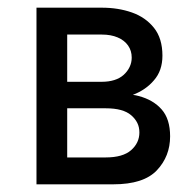

<svg xmlns="http://www.w3.org/2000/svg" viewBox="-20 -480 493 500"><path d="M75 0V-460H245Q288 -460 323.5 -447.5Q359 -435 381 -407.5Q403 -380 403 -335Q403 -296 381 -271Q360 -246 326 -233Q334 -232 341 -230Q379 -220 401 -195Q423 -170 423 -125Q423 -73 388.5 -36.5Q354 0 275 0ZM155 -267H245Q263 -267 277.5 -271.5Q292 -276 302 -285Q312 -294 317.5 -305.5Q323 -317 323 -330Q323 -348 313.5 -361.5Q304 -375 286.5 -382.5Q269 -390 245 -390H155ZM155 -70H255Q300 -70 321.5 -89Q343 -108 343 -135Q343 -149 337.5 -160Q332 -171 321.5 -180Q311 -189 294.5 -193.5Q278 -198 255 -198H155Z"/></svg>

Font: Venryn Sans
Style: Regular
Weight: 400
Designer: Owen Earl, indestructible type* (font) & Cristiano Sobral (main changes)
Version: Version 3.600; ttfautohint (v1.8.3)